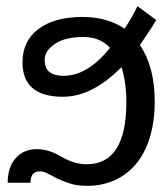

<svg xmlns="http://www.w3.org/2000/svg" viewBox="-20 -593 540 623"><path d="M247 -538Q328 -538 384 -500Q397 -519 407.5 -537.5Q418 -556 426 -573L487 -528Q470 -500 456.5 -480Q443 -460 434 -447Q482 -376 482 -264Q482 -198 466 -146.5Q450 -95 421 -60.5Q392 -26 351.5 -8Q311 10 263 10Q230 10 207 2.5Q184 -5 166.5 -13.5Q149 -22 135.5 -29.5Q122 -37 109 -37Q79 -37 79 0H5Q5 -51 31 -80Q57 -109 99 -109Q139 -109 180 -84Q222 -60 261 -60Q390 -60 390 -262Q390 -327 374 -375Q279 -279 184 -279Q53 -279 53 -391Q53 -460 105 -499Q157 -538 247 -538ZM251 -473Q191 -473 158 -450.5Q125 -428 125 -399Q125 -371 141 -359Q157 -347 186 -347Q265 -347 337 -438Q304 -473 251 -473Z"/></svg>

Font: Libra Sans
Style: Regular
Weight: 400
Foundry: Context Ltd
Version: Version 1.000; ttfautohint (v1.3)